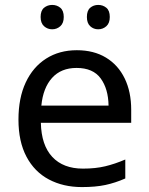

<svg xmlns="http://www.w3.org/2000/svg" viewBox="-20 -750 604 780"><path d="M292 -546Q361 -546 410.5 -516Q460 -486 486.5 -431.5Q513 -377 513 -304V-251H146Q148 -160 192.5 -112.5Q237 -65 317 -65Q368 -65 407.5 -74.5Q447 -84 489 -102V-25Q448 -7 408 1.5Q368 10 313 10Q237 10 178.5 -21Q120 -52 87.5 -113.5Q55 -175 55 -264Q55 -352 84.5 -415Q114 -478 167.5 -512Q221 -546 292 -546ZM291 -474Q228 -474 191.5 -433.5Q155 -393 148 -321H421Q420 -389 389 -431.5Q358 -474 291 -474ZM145 -681Q145 -707 159 -718.5Q173 -730 192 -730Q211 -730 225 -718.5Q239 -707 239 -681Q239 -656 225 -643.5Q211 -631 192 -631Q173 -631 159 -643.5Q145 -656 145 -681ZM333 -681Q333 -707 346.5 -718.5Q360 -730 379 -730Q398 -730 412 -718.5Q426 -707 426 -681Q426 -656 412 -643.5Q398 -631 379 -631Q360 -631 346.5 -643.5Q333 -656 333 -681Z"/></svg>

Font: Noto Sans Sundanese
Style: Regular
Weight: 400
Designer: Monotype Design Team (Regular), Sérgio L. Martins (other weights)
Foundry: Monotype Imaging Inc.
Version: Version 2.003